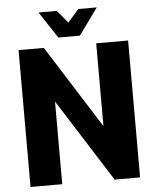

<svg xmlns="http://www.w3.org/2000/svg" viewBox="-61 -986 834 1037"><g transform="rotate(-5 356.0 -467.5)"><path d="M62 0V-742H199L483 -293V-742H656V0H518L234 -448V0ZM282 -791 187 -935H286L343 -867L403 -935H503L399 -791Z"/></g></svg>

Font: Exo Thin ExtraBold
Style: Regular
Weight: 800
Version: Version 2.000